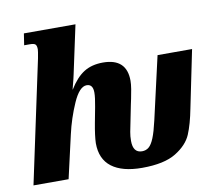

<svg xmlns="http://www.w3.org/2000/svg" viewBox="-83 -858 1097 964"><g transform="rotate(-10 465.5 -376.0)"><path d="M358 -154Q359 -191 371 -255L386 -334Q395 -381 395 -406Q395 -449 363 -449Q326 -449 293 -374Q260 -299 242 -219L192 0H13L146 -624Q153 -661 153 -669Q153 -687 146.5 -694Q140 -701 118 -701H89L98 -760H361L308 -513L303 -491Q292 -446 290 -440H291Q326 -497 366 -522Q406 -547 463 -547Q584 -547 584 -433Q584 -416 580 -391Q576 -366 571 -343L565 -315L538 -180Q534 -159 534 -135Q534 -74 580 -74Q600 -74 614.5 -86Q629 -98 641.5 -128.5Q654 -159 667 -216L740 -536H916L856 -244Q841 -166 820 -116Q799 -66 739 -29Q679 8 566 8Q465 8 411.5 -32.5Q358 -73 358 -154Z"/></g></svg>

Font: Noto Serif NarrowBlack
Style: Italic
Weight: 900
Width: 4
Italic angle: -12°
Designer: Monotype Design Team
Foundry: Monotype Imaging Inc.
Version: Version 1.001